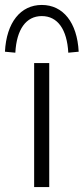

<svg xmlns="http://www.w3.org/2000/svg" viewBox="-55 -756 338 776"><path d="M83 0H144V-501H83ZM-35 -547 7 -543C12 -637 50 -691 114 -691C178 -691 216 -637 221 -543L263 -547C257 -665 200 -736 114 -736C28 -736 -29 -665 -35 -547Z"/></svg>

Font: Poppy and Pepper Light
Style: Regular
Weight: 300
Designer: Thy Ha
Foundry: Thy Ha
Version: Version 0.001;Glyphs 3.2 (3227)